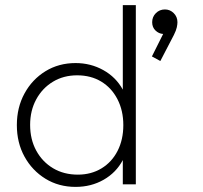

<svg xmlns="http://www.w3.org/2000/svg" viewBox="-20 -722 797 752"><path d="M276 10Q210 10 158 -22Q106 -54 76 -108.5Q46 -163 46 -232Q46 -301 76 -356Q106 -411 158 -443Q210 -475 276 -475Q335 -475 384.5 -447.5Q434 -420 461 -371V-702H512V0H461V-95Q435 -46 386 -18Q337 10 276 10ZM285 -38Q337 -38 377.5 -62.5Q418 -87 440.5 -131Q463 -175 463 -232Q463 -289 440 -333.5Q417 -378 376.5 -402.5Q336 -427 282 -427Q229 -427 187.5 -402Q146 -377 122 -333Q98 -289 98 -233Q98 -176 122 -132Q146 -88 188 -63Q230 -38 285 -38ZM608 -483 575 -501 619 -589Q602 -590 589 -602.5Q576 -615 576 -635Q576 -656 590.5 -670.5Q605 -685 626 -685Q646 -685 660.5 -670.5Q675 -656 675 -635Q675 -627 672.5 -615Q670 -603 661 -585Z"/></svg>

Font: Outfit ExtraLight
Style: Regular
Weight: 200
Designer: Rodrigo Fuenzalida
Foundry: fragTYPE
Version: Version 1.100; ttfautohint (v1.8.4.7-5d5b);gftools[0.9.27]